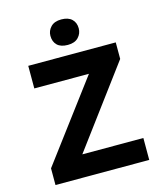

<svg xmlns="http://www.w3.org/2000/svg" viewBox="-131 -1004 934 1100"><g transform="rotate(-15 336.5 -454.0)"><path d="M60 0V-99L410 -566H86V-700H605V-602L254 -130H616V0ZM337 -757Q295 -757 274 -777.5Q253 -798 253 -833Q253 -863 274.5 -885.5Q296 -908 337 -908Q378 -908 399.5 -887.5Q421 -867 421 -833Q421 -802 399.5 -779.5Q378 -757 337 -757Z"/></g></svg>

Font: Lexend SemiBold
Style: Regular
Weight: 600
Designer: Bonnie Shaver-Troup, Thomas Jockin
Foundry: Lexend
Version: Version 1.005; ttfautohint (v1.8.3)